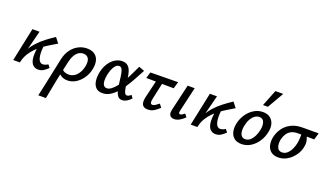

<svg xmlns="http://www.w3.org/2000/svg" viewBox="-85 -1340 3872 2257"><g transform="rotate(20 1851.0 -211.0)"><path d="M84 0Q97 -85 130 -148.5Q163 -212 208.5 -261.5Q254 -311 306.5 -351Q359 -391 413 -427L464 -362Q429 -341 388 -316.5Q347 -292 305 -262.5Q263 -233 224.5 -195Q186 -157 157.5 -109.5Q129 -62 116 0ZM33 0 121 -418H210L103 0ZM343 6Q308 6 281.5 -16.5Q255 -39 246 -91Q237 -143 251 -232L315 -300Q305 -211 311.5 -161Q318 -111 335 -91Q352 -71 375 -71Q385 -71 397 -74Q409 -77 420 -82.5Q431 -88 439 -94L467 -58Q437 -29 408.5 -11.5Q380 6 343 6Z M452 289Q466 225 479.5 163.5Q493 102 505.5 41.5Q518 -19 531 -78.5Q544 -138 556 -198Q572 -272 609 -322Q646 -372 696.5 -398.5Q747 -425 804 -425Q863 -425 899.5 -399.5Q936 -374 948.5 -327.5Q961 -281 948 -220Q935 -154 899 -102.5Q863 -51 814.5 -21.5Q766 8 712 8Q680 8 655.5 -1.5Q631 -11 614.5 -26.5Q598 -42 592 -58L618 -98Q631 -79 655 -70.5Q679 -62 703 -62Q742 -62 772.5 -82Q803 -102 824.5 -137.5Q846 -173 856 -220Q869 -285 849.5 -319Q830 -353 784 -353Q753 -353 726.5 -336.5Q700 -320 680 -285.5Q660 -251 648 -200Q630 -119 617.5 -63.5Q605 -8 596.5 34Q588 76 581 112.5Q574 149 566 190.5Q558 232 547 289Z M1149 8Q1094 8 1065 -23.5Q1036 -55 1030 -106.5Q1024 -158 1037 -218Q1052 -282 1083.5 -329Q1115 -376 1157 -401Q1199 -426 1244 -426Q1283 -426 1306.5 -409.5Q1330 -393 1343.5 -365Q1357 -337 1363.5 -302Q1370 -267 1375 -231Q1380 -188 1385 -150Q1390 -112 1400.5 -88.5Q1411 -65 1431 -65Q1442 -65 1455 -72Q1468 -79 1481 -90L1506 -55Q1487 -32 1455.5 -13Q1424 6 1394 6Q1364 6 1346 -12.5Q1328 -31 1318 -61Q1308 -91 1302.5 -127.5Q1297 -164 1293 -200Q1288 -250 1281 -286Q1274 -322 1262.5 -341Q1251 -360 1228 -360Q1205 -360 1186 -340.5Q1167 -321 1153 -288Q1139 -255 1130 -213Q1121 -166 1123.5 -133Q1126 -100 1140 -82Q1154 -64 1179 -64Q1206 -64 1235 -86Q1264 -108 1293 -144.5Q1322 -181 1350 -229Q1378 -277 1403.5 -329Q1429 -381 1452 -432L1522 -406Q1490 -346 1457.5 -286.5Q1425 -227 1390 -174Q1355 -121 1317.5 -80Q1280 -39 1238 -15.5Q1196 8 1149 8Z M1717 6Q1680 6 1662 -9Q1644 -24 1640 -46Q1636 -68 1638.5 -90Q1641 -112 1645 -126L1713 -410H1789L1729 -133Q1726 -120 1724.5 -103.5Q1723 -87 1728.5 -75.5Q1734 -64 1749 -64Q1765 -64 1785 -76.5Q1805 -89 1828 -108L1860 -67Q1827 -35 1793 -14.5Q1759 6 1717 6ZM1575 -337 1598 -414 1944 -418 1919 -333Z M2046 6Q2024 6 2007.5 -3.5Q1991 -13 1985 -33.5Q1979 -54 1986 -87L2063 -418H2151L2080 -111Q2076 -93 2078.5 -82Q2081 -71 2095 -71Q2106 -71 2118 -78Q2130 -85 2148 -100L2177 -63Q2143 -29 2110 -11.5Q2077 6 2046 6Z M2304 0Q2317 -85 2350 -148.5Q2383 -212 2428.5 -261.5Q2474 -311 2526.5 -351Q2579 -391 2633 -427L2684 -362Q2649 -341 2608 -316.5Q2567 -292 2525 -262.5Q2483 -233 2444.5 -195Q2406 -157 2377.5 -109.5Q2349 -62 2336 0ZM2253 0 2341 -418H2430L2323 0ZM2563 6Q2528 6 2501.5 -16.5Q2475 -39 2466 -91Q2457 -143 2471 -232L2535 -300Q2525 -211 2531.5 -161Q2538 -111 2555 -91Q2572 -71 2595 -71Q2605 -71 2617 -74Q2629 -77 2640 -82.5Q2651 -88 2659 -94L2687 -58Q2657 -29 2628.5 -11.5Q2600 6 2563 6Z M2889 11Q2833 11 2799 -16Q2765 -43 2753.5 -89Q2742 -135 2753 -192Q2766 -257 2802 -311Q2838 -365 2890.5 -397.5Q2943 -430 3004 -430Q3058 -430 3093 -404Q3128 -378 3141 -333Q3154 -288 3141 -228Q3128 -164 3092 -109.5Q3056 -55 3004 -22Q2952 11 2889 11ZM2912 -58Q2947 -58 2973.5 -81.5Q3000 -105 3018.5 -143Q3037 -181 3045 -222Q3057 -281 3042 -321Q3027 -361 2983 -361Q2952 -361 2924.5 -340.5Q2897 -320 2877.5 -283.5Q2858 -247 2849 -198Q2837 -135 2853.5 -96.5Q2870 -58 2912 -58ZM2973 -507 3054 -711H3152L3034 -507Z M3349 11Q3293 11 3259 -16Q3225 -43 3213.5 -89Q3202 -135 3213 -192Q3226 -253 3262 -304Q3298 -355 3356.5 -385.5Q3415 -416 3492 -417L3702 -418L3677 -333Q3618 -334 3568.5 -334.5Q3519 -335 3471 -335Q3423 -335 3390 -318Q3357 -301 3337 -270Q3317 -239 3307 -198Q3296 -137 3312 -98.5Q3328 -60 3372 -60Q3407 -60 3434 -83.5Q3461 -107 3479.5 -144Q3498 -181 3506 -222Q3509 -234 3511 -253.5Q3513 -273 3514 -294.5Q3515 -316 3515 -334.5Q3515 -353 3513 -361L3568 -373Q3575 -353 3585 -329.5Q3595 -306 3600 -276Q3605 -246 3595 -202Q3588 -165 3566 -127Q3544 -89 3511.5 -58Q3479 -27 3438 -8Q3397 11 3349 11Z"/></g></svg>

Font: Ysabeau Infant SemiBold
Style: Italic
Weight: 600
Italic angle: -12°
Designer: Christian Thalmann (Catharsis Fonts)
Version: Version 2.002; featfreeze: ss01,ss02,lnum